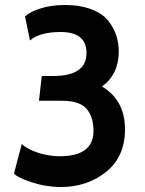

<svg xmlns="http://www.w3.org/2000/svg" viewBox="-20 -734 579 768"><path d="M224 14Q164 14 106.5 -5Q49 -24 36 -40L67 -158Q89 -137 132.5 -123Q176 -109 219 -109Q354 -109 354 -211Q354 -266 326.5 -298.5Q299 -331 226 -331H136L147 -430H193Q326 -430 326 -522Q326 -606 223 -606Q138 -606 100 -572L80 -668Q98 -686 141.5 -700Q185 -714 238 -714Q302 -714 347.5 -696Q393 -678 415 -648.5Q437 -619 446 -589.5Q455 -560 455 -528Q455 -437 388 -388Q480 -333 480 -217Q480 -107 404.5 -46.5Q329 14 224 14Z"/></svg>

Font: Cabin
Style: Bold
Weight: 700
Designer: Pablo Impallari
Foundry: Pablo Impallari. www.impallari.com Igino Marini. www.ikern.com
Version: Version 1.005